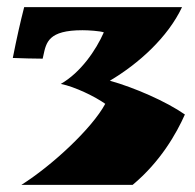

<svg xmlns="http://www.w3.org/2000/svg" viewBox="-20 -520 548 540"><path d="M48 -500C37 -457 27 -413 16 -357C43 -356 76 -355 100 -355L102 -364C110 -401 116 -435 212 -435C228 -435 261 -433 272 -429C250 -379 207 -316 151 -284C191 -276 248 -248 276 -228C239 -159 126 -54 40 0H353C431 -65 476 -144 500 -198C447 -235 357 -274 289 -293C370 -341 452 -415 492 -500Z"/></svg>

Font: Ruslan Display
Style: Regular
Weight: 400
Designer: Denis Masharov, Vladimir Rabdu
Foundry: Denis Masharov, Vladimir Rabdu
Version: Version 1.001